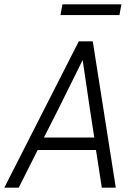

<svg xmlns="http://www.w3.org/2000/svg" viewBox="-41 -872 623 892"><path d="M432 0 405 -175H134L46 0H-21L325 -680H390L497 0ZM229 -363 163 -233H397L377 -363L343 -593ZM523 -852 514 -802H240L249 -852Z"/></svg>

Font: Inria Sans Light
Style: Italic
Weight: 300
Italic angle: -10°
Designer: Black Foundry Team
Foundry: Black Foundry
Version: Version 1.2; ttfautohint (v1.8.3)